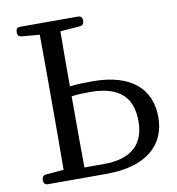

<svg xmlns="http://www.w3.org/2000/svg" viewBox="-83 -808 819 890"><g transform="rotate(-10 327.0 -363.5)"><path d="M343 -40H251C250 -137 250 -237 250 -336V-375C278 -379 306 -380 337 -380C483 -380 535 -313 535 -208C535 -100 473 -40 343 -40ZM71 7H348C536 7 629 -81 629 -210C629 -340 543 -427 357 -427C318 -427 283 -426 250 -422C250 -508 250 -594 251 -681L344 -688C356 -689 363 -697 363 -709V-714C363 -727 356 -734 343 -734H71C58 -734 51 -727 51 -714V-709C51 -697 58 -690 70 -689L154 -682C155 -586 155 -488 155 -391V-336C155 -239 155 -141 154 -46L70 -39C58 -38 51 -30 51 -18V-13C51 0 58 7 71 7Z"/></g></svg>

Font: 寒蝉锦书宋 Text
Style: Regular
Weight: 400
Designer: 寒蝉锦书宋{Warren} 思源宋体{Ryoko NISHIZUKA 西塚涼子 (kana & ideographs); Frank Grießhammer (Latin, Greek & Cyrillic); Wenlong ZHANG 
Foundry: Adobe & ChillType
Version: Version 2.000;Glyphs 3.1.1 (3135)